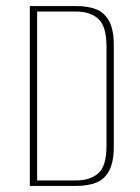

<svg xmlns="http://www.w3.org/2000/svg" viewBox="-20 -611 461 631"><path d="M78 0V-591H233Q269 -591 296 -580.5Q323 -570 338.5 -542Q354 -514 354 -462V-130Q354 -78 338.5 -49.5Q323 -21 295.5 -10.5Q268 0 232 0ZM102 -18H231Q276 -18 303 -41.5Q330 -65 330 -132V-458Q330 -525 303 -549Q276 -573 231 -573H102Z"/></svg>

Font: Alumni Sans Thin
Style: Regular
Weight: 100
Designer: Robert E. Leuschke
Foundry: Robert E. Leuschke
Version: Version 1.018